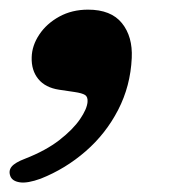

<svg xmlns="http://www.w3.org/2000/svg" viewBox="-41 -193 366 406"><path d="M83.9 -3.3Q54.9 -7.7 40 -25.9Q25.1 -44.2 26 -71.9Q26.6 -96.6 42 -119.8Q57.4 -143 84.2 -157.8Q111.1 -172.6 145.1 -172.6Q193.8 -172.6 216.8 -144.1Q239.8 -115.6 237.6 -70.3Q234.9 -11.1 208.8 39.4Q182.8 89.8 140.1 126.9Q97.5 164 45.1 184.8Q17.3 194.9 1.3 192.6Q-14.7 190.3 -19 179.8Q-23.5 168.2 -16.4 159.4Q-9.2 150.6 12 142.6Q56.1 125.4 84.8 103Q113.6 80.5 128.2 59Q142.9 37.5 144.1 22.7Q145 11.9 138.9 7.9Q132.8 3.9 116.3 1.5Z"/></svg>

Font: Fraunces
Style: Italic
Weight: 900
Italic angle: -16°
Version: Version 1.000;[0bf87f6ff]